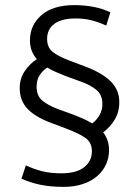

<svg xmlns="http://www.w3.org/2000/svg" viewBox="-20 -658 544 750"><path d="M81 -12Q113 3 145.5 11Q178 19 219 19Q279 19 309 -5Q339 -29 339 -67Q339 -100 316 -117.5Q293 -135 238 -156L177 -179Q116 -202 86.5 -234Q57 -266 57 -314Q57 -351 76.5 -380Q96 -409 124 -427Q112 -440 104.5 -458.5Q97 -477 97 -500Q97 -560 142 -599Q187 -638 270 -638Q308 -638 343.5 -631.5Q379 -625 411 -610L395 -558Q360 -574 332 -580Q304 -586 276 -586Q221 -586 192.5 -565Q164 -544 164 -506Q164 -473 185.5 -455.5Q207 -438 255 -420L316 -397Q379 -373 412.5 -340Q446 -307 446 -259Q446 -220 428 -190.5Q410 -161 383 -141Q394 -127 400 -109.5Q406 -92 406 -72Q406 -42 394 -15.5Q382 11 359 30.5Q336 50 303 61Q270 72 229 72Q176 72 136.5 63.5Q97 55 64 40ZM380 -251Q380 -288 356.5 -307Q333 -326 297 -339L236 -361Q217 -369 199 -376.5Q181 -384 165 -394Q147 -383 135 -364.5Q123 -346 123 -320Q123 -283 146 -264.5Q169 -246 206 -232L267 -210Q290 -201 307.5 -193Q325 -185 340 -176Q357 -188 368.5 -208Q380 -228 380 -251Z"/></svg>

Font: Mukta Mahee Light
Style: Regular
Weight: 300
Designer: Shuchita Grover, Noopur Datye, Girish Dalvi, Yashodeep Gholap
Foundry: Ek Type
Version: Version 2.538;PS 1.000;hotconv 16.6.51;makeotf.lib2.5.65220;